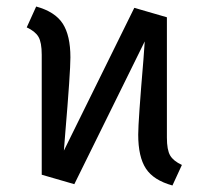

<svg xmlns="http://www.w3.org/2000/svg" viewBox="-20 -558 640 589"><path d="M538 -52 509 11Q451 -5 427.5 -41Q404 -77 404 -145Q404 -186 420 -375L424 -431L208 7L108 -22V-390Q108 -428 98 -445Q88 -462 62 -474L91 -538Q149 -522 172.5 -485.5Q196 -449 196 -382Q196 -336 180 -147L176 -96L392 -534L492 -505V-136Q492 -98 502 -81Q512 -64 538 -52Z"/></svg>

Font: FiraDG Mono
Style: Regular
Weight: 400
Designer: Carrois Corporate & Edenspiekermann AG
Foundry: Carrois Corporate GbR & Edenspiekermann AG
Version: Version 3.206